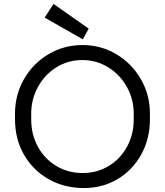

<svg xmlns="http://www.w3.org/2000/svg" viewBox="-20 -930 835 972"><path d="M56 -326V-355Q56 -450 101.5 -529.5Q147 -609 225.5 -655.5Q304 -702 397 -702Q491 -702 569 -655.5Q647 -609 693 -529.5Q739 -450 739 -355V-326Q739 -227 694.5 -147Q650 -67 573 -22Q496 23 401 22Q302 21 223.5 -24.5Q145 -70 100.5 -148.5Q56 -227 56 -326ZM657 -326V-355Q657 -428 622 -490.5Q587 -553 527.5 -589.5Q468 -626 396 -626Q325 -626 266 -589.5Q207 -553 172.5 -490.5Q138 -428 138 -355V-326Q138 -249 172 -187Q206 -125 265.5 -89.5Q325 -54 398 -54Q471 -54 530 -89.5Q589 -125 623 -187Q657 -249 657 -326ZM206 -841 251 -910 429 -785 399 -731Z"/></svg>

Font: Bellota
Style: Bold
Weight: 700
Designer: Kemie Guaida
Foundry: Kemie Guaida
Version: Version 4.001